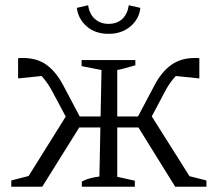

<svg xmlns="http://www.w3.org/2000/svg" viewBox="-20 -712 822 732"><path d="M292 0V-20Q307 -28 324.5 -32.5Q342 -37 359 -39L367 -445L291 -460V-483H496V-463Q474 -457 458.5 -452.5Q443 -448 427 -445V-38L494 -23V0ZM23 0V-24L97 -43L76 -20L239 -281L294 -245L141 0ZM249 -233 178 -366Q164 -392 146.5 -413Q129 -434 115 -443L156 -424L49 -413V-490Q54 -491 58.5 -491Q63 -491 67 -491Q122 -491 158.5 -464Q195 -437 222 -385L296 -245ZM257 -226V-268H380V-226ZM412 -226V-268H533V-226ZM648 0 496 -245 550 -282 714 -22 692 -43 767 -24V0ZM540 -233 494 -245 568 -385Q595 -437 632 -464Q669 -491 724 -491Q728 -491 732 -491Q736 -491 740 -490V-413L633 -424L674 -443Q660 -434 642.5 -413.5Q625 -393 611 -367ZM394 -583Q343 -583 310.5 -611.5Q278 -640 273 -682L316 -692Q321 -658 342 -639.5Q363 -621 394 -621Q426 -621 446 -639.5Q466 -658 471 -692L515 -682Q511 -640 477.5 -611.5Q444 -583 394 -583Z"/></svg>

Font: Piazzolla 24pt Light
Style: Regular
Weight: 300
Designer: Juan Pablo del Peral
Foundry: Huerta Tipografica
Version: Version 2.005